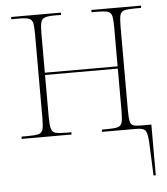

<svg xmlns="http://www.w3.org/2000/svg" viewBox="-53 -584 733 841"><g transform="rotate(-5 313.5 -163.0)"><path d="M582 67Q580 27 572 13.5Q564 0 531 0H380V-10H400Q434 -10 449.5 -14Q465 -18 469 -34Q473 -50 473 -85V-270H153V-85Q153 -50 157.5 -34Q162 -18 177 -14Q192 -10 226 -10H246V0H27V-10H52Q86 -10 101.5 -14Q117 -18 121 -34Q125 -50 125 -85V-451Q125 -483 122 -499Q119 -515 106 -520.5Q93 -526 66 -526H27V-536H246V-526H215Q186 -526 173 -520.5Q160 -515 156.5 -499Q153 -483 153 -451V-280H473V-451Q473 -486 469 -502Q465 -518 449.5 -522Q434 -526 400 -526H380V-536H598V-526H573Q539 -526 524 -522Q509 -518 505 -502Q501 -486 501 -451V-85Q501 -53 504 -37.5Q507 -22 517.5 -17.5Q528 -13 550 -13H598V210H588Z"/></g></svg>

Font: Noto Serif Display SemiCondensed Thin
Style: Regular
Weight: 100
Width: 4
Designer: Monotype Design Team
Foundry: Monotype Imaging Inc.
Version: Version 2.009